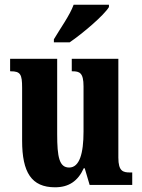

<svg xmlns="http://www.w3.org/2000/svg" viewBox="-20 -786 604 816"><path d="M209 -619V-606H276C333 -645 422 -721 443 -756V-766H293C277 -721 234 -662 209 -619ZM214 10C272 10 311 -16 336 -71H340L361 0H542V-53H533C503 -53 483 -58 483 -116V-536H285V-483H288C318 -483 335 -477 335 -419V-227C335 -134 318 -74 274 -74C232 -74 223 -118 223 -216V-536H23V-483H26C67 -483 74 -470 74 -413V-188C74 -53 114 10 214 10Z"/></svg>

Font: Noto Serif Georgian ExtraCondensed ExtraBold
Style: Regular
Weight: 800
Width: 2
Designer: Monotype Design Team, Akaki Razmadze
Foundry: Google LLC
Version: Version 2.003